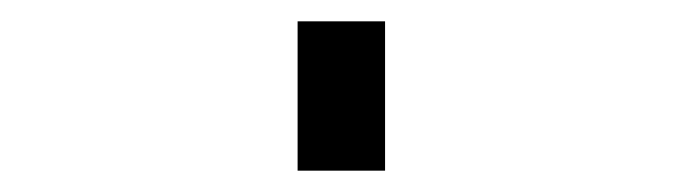

<svg xmlns="http://www.w3.org/2000/svg" viewBox="-20 60 640 180"><path d="M259 220V80H341V220Z"/></svg>

Font: Iosevka Fixed Medium Extended
Style: Regular
Weight: 500
Width: 7
Monospace: yes
Designer: Belleve Invis
Foundry: Belleve Invis
Version: Version 24.1.1; ttfautohint (v1.8.4)